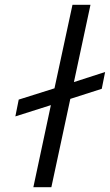

<svg xmlns="http://www.w3.org/2000/svg" viewBox="-20 -780 458 800"><path d="M119 0 192 -342 44 -295 58 -365 207 -412 282 -760H357L288 -438L418 -480L404 -410L273 -368L194 0Z"/></svg>

Font: Be Vietnam Pro Light
Style: Italic
Weight: 300
Italic angle: -12°
Designer: Lam Bao, Tony Le, Vietanh Nguyen
Foundry: Yellow Type Foundry
Version: Version 1.002; ttfautohint (v1.8.3)